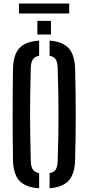

<svg xmlns="http://www.w3.org/2000/svg" viewBox="-20 -1030 487 1057"><path d="M195.5 6.5Q120 1.5 86.5 -35.2Q53 -72 51.5 -149.5Q50.5 -220.5 50 -282Q49.5 -343.5 49.5 -401.8Q49.5 -460 50 -520.8Q50.5 -581.5 51.5 -650.5Q53 -728 86.5 -764.8Q120 -801.5 195.5 -806.5V-723.5Q171 -718.5 160.5 -702.5Q150 -686.5 149.5 -654.5Q147.5 -584.5 146.5 -523Q145.5 -461.5 145.5 -402.5Q145.5 -343.5 146.5 -281Q147.5 -218.5 149.5 -145.5Q150 -113 160.5 -97.2Q171 -81.5 195.5 -76.5ZM253 6.5V-77Q277.5 -81.5 287.2 -97.5Q297 -113.5 297.5 -145.5Q300 -217 301 -279Q302 -341 302 -399.8Q302 -458.5 301 -520.8Q300 -583 297.5 -654.5Q297 -686.5 287.2 -702.5Q277.5 -718.5 253 -723V-806.5Q325.5 -801 358.5 -764Q391.5 -727 393.5 -650.5Q395.5 -581.5 396.2 -520.8Q397 -460 397 -401.5Q397 -343 396.2 -281.8Q395.5 -220.5 393.5 -149.5Q391.5 -72.5 358.5 -36Q325.5 0.5 253 6.5ZM185.5 -840V-915H260.5V-840ZM84.5 -1010.5H361V-956H84.5Z"/></svg>

Font: Big Shoulders Stencil Text Thin SemiBold
Style: Regular
Weight: 600
Version: Version 2.001